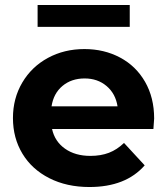

<svg xmlns="http://www.w3.org/2000/svg" viewBox="-20 -743 671 771"><path d="M596 -225H189Q200 -175 241 -146Q282 -117 343 -117Q385 -117 417.5 -129.5Q450 -142 478 -169L561 -79Q485 8 339 8Q248 8 178 -27.5Q108 -63 70 -126Q32 -189 32 -269Q32 -348 69.5 -411.5Q107 -475 172.5 -510.5Q238 -546 319 -546Q398 -546 462 -512Q526 -478 562.5 -414.5Q599 -351 599 -267Q599 -264 596 -225ZM187 -316H452Q444 -367 408 -397.5Q372 -428 320 -428Q267 -428 231 -398Q195 -368 187 -316ZM131 -723H501V-635H131Z"/></svg>

Font: APTA Sans Regular
Style: Bold Italic
Weight: 700
Version: Version 7.200